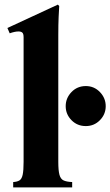

<svg xmlns="http://www.w3.org/2000/svg" viewBox="-20 -810 477 830"><path d="M232 -110Q232 -73 237 -54.5Q242 -36 255 -30Q268 -24 292 -23V0H37V-23Q54 -24 64 -30Q74 -36 78 -54.5Q82 -73 82 -110V-649Q82 -664 76.5 -669Q71 -674 60 -674Q52 -674 42.5 -672Q33 -670 22 -666L12 -689L230 -790L236 -784Q235 -769 233.5 -737.5Q232 -706 232 -658ZM351 -265Q314 -265 289 -290.5Q264 -316 264 -351Q264 -386 289 -412Q314 -438 351 -438Q387 -438 412 -412Q437 -386 437 -351Q437 -316 412 -290.5Q387 -265 351 -265Z"/></svg>

Font: Bona Nova
Style: Bold
Weight: 700
Designer: Mateusz Machalski
Foundry: Capitalics
Version: Version 4.001; ttfautohint (v1.8.3)